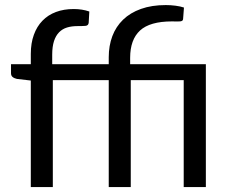

<svg xmlns="http://www.w3.org/2000/svg" viewBox="-20 -756 928 776"><path d="M104.5 0H193.5V-432H419.5V0H508.5V-432H722.5V0H812V-496.5H506V-522C506 -571.3 519.3 -608.2 546 -632.8C572.7 -657.2 615.7 -669.5 675 -669.5C682 -669.5 688.2 -669.4 693.8 -669.2C699.2 -669.1 703.8 -669.2 707.5 -669.5C711.2 -669.8 714.1 -670.7 716.2 -672C718.4 -673.3 719.7 -675.7 720 -679L723.5 -725.5C713.8 -728.8 702.3 -731.3 689 -733C675.7 -734.7 662.7 -735.5 650 -735.5C612 -735.5 578.6 -730.3 549.8 -720C520.9 -709.7 496.8 -695.2 477.5 -676.5C458.2 -657.8 443.7 -635.6 434 -609.8C424.3 -583.9 419.5 -555.5 419.5 -524.5V-496.5H191V-535C191 -556.7 193.4 -574.9 198.2 -589.8C203.1 -604.6 209.9 -616.5 218.8 -625.5C227.6 -634.5 238.2 -640.9 250.8 -644.8C263.2 -648.6 277.2 -650.5 292.5 -650.5C306.5 -650.5 317.5 -650.8 325.5 -651.5C333.5 -652.2 337.8 -656.5 338.5 -664.5L341 -709.5C321.7 -716.2 300.7 -719.5 278 -719.5C251.3 -719.5 227.3 -715.5 206 -707.5C184.7 -699.5 166.5 -687.8 151.5 -672.2C136.5 -656.8 124.9 -637.8 116.8 -615.2C108.6 -592.8 104.5 -567 104.5 -538V-496.5H24.5V-460C24.5 -453.3 26.7 -448.2 31 -444.8C35.3 -441.2 41.2 -438.7 48.5 -437L104.5 -430.5Z"/></svg>

Font: LatoLatin
Style: Regular
Weight: 400
Designer: Lukasz Dziedzic with Adam Twardoch and Botio Nikoltchev
Foundry: tyPoland Lukasz Dziedzic
Version: Version 2.015; 2015-08-06; http://www.latofonts.com/